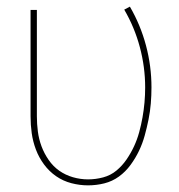

<svg xmlns="http://www.w3.org/2000/svg" viewBox="-20 -550 540 578"><path d="M245 8Q220 8 195 1.5Q170 -5 149 -19.5Q128 -34 112.5 -55Q97 -76 88 -100Q79 -124 75.5 -149Q72 -174 72 -200V-520H91V-200Q91 -177 94 -154Q97 -131 105 -109.5Q113 -88 126.5 -68.5Q140 -49 158.5 -36Q177 -23 199.5 -16.5Q222 -10 245 -10Q268 -10 290.5 -16Q313 -22 330.5 -36.5Q348 -51 361 -70Q374 -89 383.5 -109.5Q393 -130 399 -152Q405 -174 409 -196.5Q413 -219 415 -241.5Q417 -264 417 -287Q417 -348 401 -408Q385 -468 354 -521L371 -530Q403 -475 419.5 -413Q436 -351 436 -287Q436 -263 434 -238.5Q432 -214 427 -189.5Q422 -165 415.5 -141.5Q409 -118 398.5 -96Q388 -74 373 -53.5Q358 -33 338 -18.5Q318 -4 294 2Q270 8 245 8Z"/></svg>

Font: Iosevka SS04 Thin
Style: Regular
Weight: 100
Monospace: yes
Designer: Belleve Invis
Foundry: Belleve Invis
Version: Version 19.0.0; ttfautohint (v1.8.4)